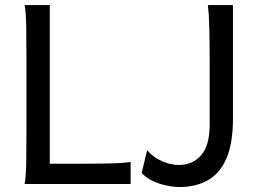

<svg xmlns="http://www.w3.org/2000/svg" viewBox="-20 -733 1039 765"><path d="M178.2 -80.6H287.6Q359.9 -80.6 415.5 -81.8Q471.2 -83 500.5 -87.9V0H78.1Q83.5 -29.3 84.5 -84.7Q85.4 -140.1 85.4 -212.4V-500.5Q85.4 -572.8 84.5 -628.2Q83.5 -683.6 78.1 -712.9H178.2ZM808.1 -712.9H908.2Q908.2 -600.1 908.2 -487.1Q908.2 -374 908.2 -261.2Q908.2 -159.7 881.3 -99.9Q854.5 -40 806.6 -13.9Q758.8 12.2 695.8 12.2Q672.9 12.2 644 6.3Q615.2 0.5 588.6 -12Q562 -24.4 544.4 -43.9L566.4 -134.3Q590.8 -106 625.2 -90.8Q659.7 -75.7 693.4 -75.7Q747.1 -75.7 781.2 -114.3Q815.4 -152.8 815.4 -236.8V-478.5Q815.4 -549.8 814.2 -612.1Q813 -674.3 808.1 -712.9Z"/></svg>

Font: Andika LitF DSA DSG
Style: Regular
Weight: 400
Designer: Victor Gaultney, Annie Olsen, Julie Remington, Don Collingsworth, Eric Hays, Becca Hirsbrunner
Foundry: SIL International
Version: Version 6.200 ; LitF DSA DSG; ttfautohint (v1.8.3.10-c5d8)